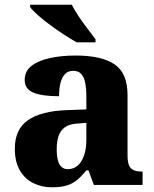

<svg xmlns="http://www.w3.org/2000/svg" viewBox="-20 -786 654 816"><path d="M200 10Q157 10 121 -8Q85 -26 64 -62.5Q43 -99 43 -154Q43 -236 98.5 -275Q154 -314 265 -318L347 -321V-375Q347 -410 342 -434.5Q337 -459 325 -472Q313 -485 291 -485Q270 -485 257 -472Q244 -459 237.5 -435Q231 -411 231 -377Q158 -377 121.5 -392.5Q85 -408 85 -446Q85 -484 114.5 -506.5Q144 -529 193 -539.5Q242 -550 301 -550Q412 -550 467 -512.5Q522 -475 522 -382V-128Q522 -101 527.5 -85.5Q533 -70 546.5 -63.5Q560 -57 582 -57H586V0H379L356 -62H347Q325 -35 305.5 -19.5Q286 -4 261.5 3Q237 10 200 10ZM268 -67Q293 -67 310.5 -82.5Q328 -98 337.5 -126Q347 -154 347 -191V-264L310 -261Q276 -259 257 -246Q238 -233 229.5 -209.5Q221 -186 221 -151Q221 -124 226 -105Q231 -86 241.5 -76.5Q252 -67 268 -67ZM306 -606Q281 -620 251 -639.5Q221 -659 191.5 -681Q162 -703 139.5 -723Q117 -743 108 -756V-766H285Q296 -744 314 -717Q332 -690 352 -664Q372 -638 386 -619V-606Z"/></svg>

Font: Noto Serif Armenian ExtraBold
Style: Regular
Weight: 800
Version: Version 2.007